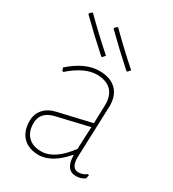

<svg xmlns="http://www.w3.org/2000/svg" viewBox="-166 -760 773 858"><g transform="rotate(30 221.0 -331.0)"><path d="M206 -530 195 -517 190 -516Q116 -582 46 -651L45 -656L55 -666L60 -667Q130 -597 206 -530ZM336 -530 325 -517 320 -516Q246 -582 176 -651L175 -656L185 -666L190 -667Q260 -597 336 -530ZM215 -457Q272 -457 302.5 -427.5Q333 -398 333 -344Q333 -332 328 -209Q323 -86 323 -73Q323 -17 359 -17Q383 -17 401 -32L407 -29L403 -11Q383 3 358 3Q304 3 303 -73H300Q236 2 169 5Q115 5 85.5 -24.5Q56 -54 56 -107Q56 -143 77.5 -168Q99 -193 138 -202L310 -242L313 -340Q313 -387 287.5 -412Q262 -437 214 -437Q151 -437 77 -372L71 -374L66 -389Q143 -457 215 -457ZM309 -221 143 -182Q76 -166 76 -107Q76 -64 100 -39.5Q124 -15 168 -15Q237 -15 304 -106Z"/></g></svg>

Font: Alegreya Sans SC Thin
Style: Regular
Weight: 100
Designer: Juan Pablo del Peral
Foundry: Huerta Tipografica
Version: Version 2.007